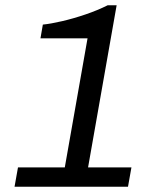

<svg xmlns="http://www.w3.org/2000/svg" viewBox="-20 -706 596 726"><path d="M35 0 48 -73H225L311 -561H133L142 -613Q172 -616 215 -626Q258 -636 303.5 -651.5Q349 -667 387 -686H421L313 -73H477L464 0Z"/></svg>

Font: Archivo VF Beta
Style: Italic
Weight: 400
Italic angle: -10°
Designer: Hector Gatti
Foundry: Omnibus-Type
Version: Version 1.002